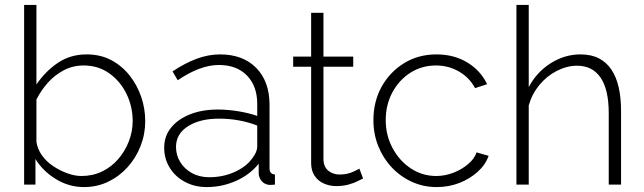

<svg xmlns="http://www.w3.org/2000/svg" viewBox="-20 -750 2616 780"><path d="M321 10Q260 10 207 -22.5Q154 -55 124 -104V0H78V-730H128V-407Q165 -461 215.5 -495Q266 -529 332 -529Q388 -529 431.5 -506Q475 -483 506 -444Q537 -405 553.5 -357Q570 -309 570 -258Q570 -205 551 -156.5Q532 -108 498 -70.5Q464 -33 419 -11.5Q374 10 321 10ZM311 -35Q357 -35 395 -53.5Q433 -72 460.5 -104Q488 -136 503.5 -176Q519 -216 519 -258Q519 -317 494 -368.5Q469 -420 424 -452Q379 -484 320 -484Q276 -484 239 -464.5Q202 -445 174.5 -414Q147 -383 128 -346V-174Q132 -145 150 -119.5Q168 -94 195.5 -75.5Q223 -57 253.5 -46Q284 -35 311 -35Z M647 -150Q647 -197 675 -231.5Q703 -266 752 -285.5Q801 -305 865 -305Q905 -305 948 -298Q991 -291 1025 -279V-328Q1025 -400 983.5 -443Q942 -486 869 -486Q830 -486 788 -470Q746 -454 702 -424L681 -460Q732 -494 779.5 -511.5Q827 -529 874 -529Q967 -529 1021 -474Q1075 -419 1075 -324V-66Q1075 -54 1080.5 -48Q1086 -42 1097 -41V0Q1088 1 1082 1Q1076 1 1072 1Q1053 -2 1042.5 -15Q1032 -28 1031 -44V-85Q995 -40 938.5 -15Q882 10 820 10Q771 10 731.5 -11Q692 -32 669.5 -68.5Q647 -105 647 -150ZM1005 -107Q1015 -120 1020 -132Q1025 -144 1025 -154V-240Q989 -254 950 -261Q911 -268 870 -268Q792 -268 743.5 -237Q695 -206 695 -153Q695 -120 712 -92Q729 -64 759.5 -47Q790 -30 830 -30Q886 -30 933.5 -51.5Q981 -73 1005 -107Z M1455 -25Q1450 -23 1435 -15Q1420 -7 1397 -0.5Q1374 6 1346 6Q1319 6 1295.5 -4.5Q1272 -15 1258 -36Q1244 -57 1244 -87V-479H1171V-520H1244V-698H1294V-520H1415V-479H1294V-99Q1296 -70 1315 -55.5Q1334 -41 1359 -41Q1390 -41 1413 -51.5Q1436 -62 1440 -65Z M1754 10Q1700 10 1653 -11.5Q1606 -33 1571 -70.5Q1536 -108 1516.5 -157Q1497 -206 1497 -262Q1497 -337 1530 -397Q1563 -457 1621 -493Q1679 -529 1753 -529Q1824 -529 1878 -496.5Q1932 -464 1959 -408L1910 -392Q1887 -435 1844.5 -459.5Q1802 -484 1751 -484Q1694 -484 1648 -455Q1602 -426 1574.5 -375.5Q1547 -325 1547 -262Q1547 -200 1575 -148Q1603 -96 1649.5 -65.5Q1696 -35 1752 -35Q1788 -35 1822.5 -48.5Q1857 -62 1882.5 -84Q1908 -106 1916 -131L1965 -117Q1952 -80 1920 -51.5Q1888 -23 1845.5 -6.5Q1803 10 1754 10Z M2503 0H2453V-290Q2453 -386 2420 -434.5Q2387 -483 2324 -483Q2283 -483 2242 -462Q2201 -441 2171 -404.5Q2141 -368 2128 -322V0H2078V-730H2128V-396Q2160 -457 2217 -493Q2274 -529 2338 -529Q2382 -529 2413 -513Q2444 -497 2464 -467Q2484 -437 2493.5 -395Q2503 -353 2503 -299Z"/></svg>

Font: Raleway Thin Light
Style: Regular
Weight: 300
Version: Version 4.026